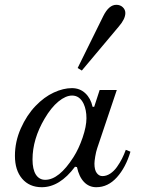

<svg xmlns="http://www.w3.org/2000/svg" viewBox="-20 -782 595 810"><path d="M307.6 -495.1 416 -714.8Q439.5 -761.7 470.7 -761.7Q487.3 -761.7 498 -751.5Q508.8 -741.2 508.8 -727.1Q508.8 -702.1 481.4 -670.4L325.2 -484.4ZM43 -124.5Q43 -184.6 67.9 -240.5Q92.8 -296.4 129.9 -335Q166.5 -373 206.8 -391.6Q247.1 -410.2 283.2 -410.2Q316.9 -410.2 339.8 -388.7Q362.8 -367.2 370.6 -331.5H377.4L400.4 -402.3H472.7L390.1 -156.7Q385.3 -142.6 381.8 -122.1Q378.4 -101.6 378.4 -91.8Q378.4 -64.9 388.2 -52Q397.9 -39.1 412.1 -39.1Q429.2 -39.1 445.1 -49.6Q460.9 -60.1 473.4 -77.6Q485.8 -95.2 494.6 -112.5Q503.4 -129.9 510.7 -149.9L530.3 -142.1Q510.7 -75.7 473.1 -33.9Q435.5 7.8 386.2 7.8Q355.5 7.8 334.5 -14.2Q313.5 -36.1 304.7 -77.1L296.4 -78.6Q231.9 7.8 156.2 7.8Q104 7.8 73.2 -28.3Q43 -64 43 -124.5ZM117.2 -109.4Q117.2 -67.4 131.3 -45.4Q145.5 -23.4 170.9 -23.4Q229 -23.4 290 -119.1Q312.5 -154.3 328.6 -201.7Q344.7 -249 344.7 -283.2Q344.7 -318.4 333 -343.8Q316.4 -378.9 284.2 -378.9Q257.3 -378.9 226.6 -353.8Q195.8 -328.6 168 -281.2Q117.2 -194.8 117.2 -109.4Z"/></svg>

Font: Theano Modern
Style: Regular
Weight: 400
Designer: Alexey Kryukov
Version: Version 2.00